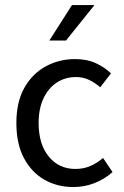

<svg xmlns="http://www.w3.org/2000/svg" viewBox="-20 -735 497 767"><path d="M273.4 12.2Q208.5 12.2 157 -17.3Q105.5 -46.9 75.4 -103.8Q45.4 -160.6 45.4 -243.7Q45.4 -328.1 77.6 -384.8Q109.9 -441.4 163.3 -470.2Q216.8 -499 279.8 -499Q327.6 -499 363.3 -482.4Q398.9 -465.8 423.3 -441.9L380.4 -386.2Q359.4 -404.8 335.4 -416Q311.5 -427.2 283.7 -427.2Q240.2 -427.2 206.5 -405Q172.9 -382.8 153.6 -341.8Q134.3 -300.8 134.3 -243.7Q134.3 -159.2 174.8 -109.6Q215.3 -60.1 281.2 -60.1Q314.9 -60.1 342.5 -72.5Q370.1 -85 391.6 -104L429.7 -47.4Q396.5 -18.6 356.7 -3.2Q316.9 12.2 273.4 12.2ZM177.2 -573.2 267.6 -714.8H357.4L243.7 -573.2Z"/></svg>

Font: Varta Light Medium
Style: Regular
Weight: 500
Version: Version 1.004